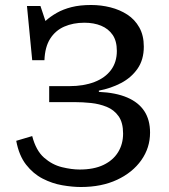

<svg xmlns="http://www.w3.org/2000/svg" viewBox="-20 -735 677 769"><path d="M304 14Q270 14 229.5 7Q189 0 151 -19.5Q113 -39 84.5 -75.5Q56 -112 45 -171L109 -190Q124 -132 156.5 -103.5Q189 -75 228 -65.5Q267 -56 299 -56Q356 -56 394.5 -74.5Q433 -93 453 -125.5Q473 -158 473 -200Q473 -244 455 -269.5Q437 -295 407.5 -307Q378 -319 344.5 -322.5Q311 -326 279 -326H177V-390H258Q315 -390 358 -406.5Q401 -423 424.5 -454.5Q448 -486 448 -531Q448 -571 431 -595.5Q414 -620 385 -632Q356 -644 318 -644Q273 -644 237.5 -628.5Q202 -613 181 -580Q160 -547 158 -494H109L88 -711H142L162 -651Q182 -669 207.5 -683.5Q233 -698 266.5 -706.5Q300 -715 345 -715Q385 -715 422.5 -705.5Q460 -696 490 -676.5Q520 -657 538 -625Q556 -593 556 -548Q556 -496 531 -460Q506 -424 465 -402.5Q424 -381 376 -372V-367Q444 -364 489.5 -344.5Q535 -325 558 -290Q581 -255 581 -204Q581 -143 546 -93.5Q511 -44 449 -15Q387 14 304 14Z"/></svg>

Font: Literata Variable Black
Style: Regular
Weight: 900
Designer: Latin by Veronika Burian and Jose Scaglione. Greek by Irene Vlachou. Cyrillic by Vera Evstafieva.
Foundry: TypeTogether
Version: Version 3.021